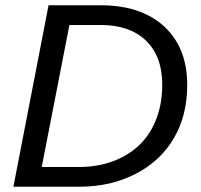

<svg xmlns="http://www.w3.org/2000/svg" viewBox="-20 -708 762 728"><path d="M363.3 -688Q464.8 -688 538.1 -651.6Q611.3 -615.2 650.6 -547.9Q689.9 -480.5 689.9 -386.2Q689.9 -270.5 639.6 -184.6Q589.4 -98.1 494.9 -49.1Q400.4 0 280.8 0H30.8L164.1 -688ZM138.2 -74.7H276.9Q372.6 -74.7 444.8 -112.8Q517.6 -150.4 556.4 -221.4Q595.2 -292.5 595.2 -387.2Q595.2 -494.1 533.7 -553.7Q472.2 -613.3 361.3 -613.3H243.2Z"/></svg>

Font: Arimo
Style: Italic
Weight: 400
Italic angle: -12°
Designer: Steve Matteson
Foundry: Monotype Imaging Inc.
Version: Version 1.33